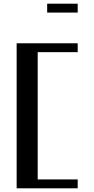

<svg xmlns="http://www.w3.org/2000/svg" viewBox="-20 -1018 510 1038"><path d="M70 -784H400V-736H183.8V-48H400V0H70ZM235 -998H400V-950H235Z"/></svg>

Font: Facade Sud
Style: Regular
Weight: 100
Designer: Éléonore Fines
Foundry: Velvetyne Type Foundry
Version: Version 1.001;Glyphs 3.2 (3202)